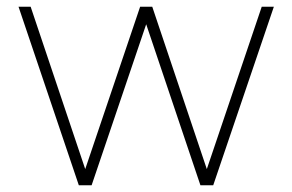

<svg xmlns="http://www.w3.org/2000/svg" viewBox="-20 -550 868 570"><path d="M214 0 35 -530H71L233 -48L396 -530H432L594 -48L757 -530H793L613 0H575L414 -478L252 0Z"/></svg>

Font: Be Vietnam Pro Thin
Style: Regular
Weight: 100
Designer: Lam Bao, Tony Le, Vietanh Nguyen
Foundry: Yellow Type Foundry
Version: Version 1.002; ttfautohint (v1.8.3)